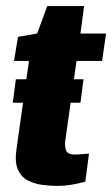

<svg xmlns="http://www.w3.org/2000/svg" viewBox="-20 -605 368 630"><path d="M168 5Q144 5 118 1.5Q92 -2 70.5 -13.5Q49 -25 38.5 -49Q28 -73 34 -115L75 -405H26L39 -484L102 -495L135 -585H256L244 -495H328L315 -405H231L194 -142Q192 -127 196.5 -112.5Q201 -98 225 -98Q237 -98 254.5 -99.5Q272 -101 272 -101L260 -9Q260 -9 246.5 -5.5Q233 -2 212 1.5Q191 5 168 5ZM22 -268 32 -345H254L244 -268Z"/></svg>

Font: Alumni Sans Thin Black
Style: Italic
Weight: 900
Italic angle: -8°
Version: Version 1.016